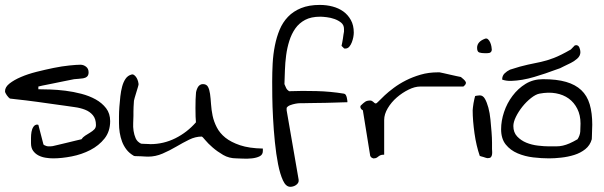

<svg xmlns="http://www.w3.org/2000/svg" viewBox="-20 -630 2407 765"><path d="M103.5 -59.6V-80.1Q103.5 -92.8 105.5 -104.5Q107.4 -116.2 113.3 -125Q119.1 -133.8 129.9 -133.8V-132.8H132.8L152.3 -57.6Q152.3 -53.7 156.2 -51.8Q160.2 -49.8 164.6 -48.3Q168.9 -46.9 173.3 -46.9Q177.7 -46.9 180.7 -46.9Q182.6 -46.9 186 -47.4Q189.5 -47.9 190.4 -47.9Q196.3 -48.8 212.9 -53.2Q229.5 -57.6 247.6 -61.5Q265.6 -65.4 281.7 -69.8Q297.9 -74.2 304.7 -75.2Q309.6 -83 319.3 -89.4Q329.1 -95.7 338.9 -101.6Q348.6 -107.4 355.5 -114.3Q362.3 -121.1 362.3 -131.8Q362.3 -156.2 350.1 -170.9Q337.9 -185.5 318.8 -192.9Q299.8 -200.2 278.3 -203.1Q256.8 -206.1 237.3 -209Q229.5 -210 212.4 -212.4Q195.3 -214.8 173.8 -217.8Q152.3 -220.7 128.9 -224.1Q105.5 -227.5 83.5 -230Q61.5 -232.4 44.4 -234.4Q27.3 -236.3 19.5 -237.3Q13.7 -241.2 6.8 -251Q0 -260.7 0 -266.6Q0 -283.2 18.1 -297.4Q36.1 -311.5 63.5 -323.2Q90.8 -335 125.5 -343.8Q160.2 -352.5 193.8 -359.4Q227.5 -366.2 256.3 -369.1Q285.2 -372.1 300.8 -372.1Q312.5 -372.1 322.8 -364.3Q333 -356.4 333 -341.8Q333 -330.1 326.7 -324.7Q320.3 -319.3 311 -317.9Q301.8 -316.4 292.5 -315.9Q283.2 -315.4 275.4 -314.5Q259.8 -311.5 235.8 -306.6Q211.9 -301.8 188.5 -296.9Q165 -292 149.4 -289.1L132.8 -285.2V-274.4Q151.4 -274.4 179.7 -273.4Q208 -272.5 240.2 -268.6Q272.5 -264.6 304.2 -256.3Q335.9 -248 361.3 -233.9Q386.7 -219.7 402.8 -198.7Q418.9 -177.7 418.9 -147.5Q418.9 -106.4 396.5 -78.1Q374 -49.8 339.8 -32.2Q305.7 -14.6 265.6 -6.8Q225.6 1 191.4 1Q177.7 1 162.1 -1.5Q146.5 -3.9 133.3 -10.7Q120.1 -17.6 111.8 -29.3Q103.5 -41 103.5 -59.6Z M784.2 -85.9Q758.8 -85.9 733.9 -73.7Q709 -61.5 682.6 -45.9Q656.2 -30.3 627.9 -18.1Q599.6 -5.9 570.3 -5.9Q566.4 -5.9 558.6 -6.3Q550.8 -6.8 541.5 -7.3Q532.2 -7.8 524.4 -7.8Q516.6 -7.8 513.7 -8.8Q495.1 -19.5 483.9 -34.2Q472.7 -48.8 466.3 -65.9Q460 -83 457 -101.6Q454.1 -120.1 454.1 -138.7V-166Q454.1 -183.6 455.6 -204.1Q457 -224.6 459.5 -246.1Q461.9 -267.6 466.8 -285.6Q471.7 -303.7 480.5 -316.4Q489.3 -329.1 503.9 -333Q509.8 -335 515.6 -330.1Q521.5 -325.2 524.9 -318.8Q528.3 -312.5 530.3 -305.2Q532.2 -297.9 532.2 -294.9Q532.2 -292 529.3 -282.2Q526.4 -272.5 522.9 -261.2Q519.5 -250 516.6 -240.2Q513.7 -230.5 513.7 -228.5Q513.7 -227.5 513.2 -220.2Q512.7 -212.9 512.2 -204.1Q511.7 -195.3 511.7 -185.1Q511.7 -174.8 511.7 -168.9Q511.7 -156.2 510.7 -140.1Q509.8 -124 512.2 -108.4Q514.6 -92.8 520.5 -79.1Q526.4 -65.4 542 -57.6Q543 -57.6 548.3 -57.1Q553.7 -56.6 560.1 -56.6Q566.4 -56.6 571.8 -56.2Q577.1 -55.7 579.1 -55.7Q631.8 -55.7 678.7 -79.1Q725.6 -102.5 760.7 -142.6Q759.8 -148.4 759.3 -165Q758.8 -181.6 758.8 -199.7Q758.8 -217.8 759.3 -233.9Q759.8 -250 760.7 -256.8Q760.7 -262.7 762.7 -269Q764.6 -275.4 767.6 -281.2Q770.5 -287.1 775.9 -291Q781.2 -294.9 788.1 -294.9Q802.7 -294.9 808.6 -284.2Q814.5 -273.4 816.9 -255.9Q819.3 -238.3 820.8 -215.3Q822.3 -192.4 827.1 -168.9Q832 -145.5 843.8 -122.6Q855.5 -99.6 877.9 -81.5Q900.4 -63.5 936.5 -51.3Q972.7 -39.1 1027.3 -38.1Q1027.3 -36.1 1027.3 -33.2Q1027.3 -30.3 1027.3 -28.3Q1027.3 -13.7 1014.6 -7.3Q1002 -1 983.9 1Q965.8 2.9 948.2 2Q930.7 1 921.9 1Q892.6 1 869.1 -12.7Q845.7 -26.4 827.1 -42.5Q808.6 -58.6 797.4 -72.3Q786.1 -85.9 784.2 -85.9Z M1064.5 -304.7Q1064.5 -340.8 1066.4 -377.4Q1068.4 -414.1 1075.2 -448.2Q1082 -482.4 1094.2 -511.7Q1106.4 -541 1127.4 -563Q1148.4 -585 1179.7 -597.7Q1210.9 -610.4 1253.9 -610.4Q1281.2 -610.4 1305.2 -604Q1329.1 -597.7 1347.7 -584.5Q1366.2 -571.3 1377.9 -550.3Q1389.6 -529.3 1389.6 -500Q1389.6 -492.2 1387.7 -481.9Q1385.7 -471.7 1381.8 -461.4Q1377.9 -451.2 1371.6 -443.8Q1365.2 -436.5 1355.5 -436.5Q1353.5 -436.5 1352.5 -436.5Q1351.6 -436.5 1350.6 -437.5L1345.7 -442.4Q1341.8 -446.3 1340.8 -447.3Q1341.8 -451.2 1343.3 -459Q1344.7 -466.8 1346.2 -475.6Q1347.7 -484.4 1348.6 -492.7Q1349.6 -501 1350.6 -503.9V-514.6Q1350.6 -530.3 1339.4 -539.6Q1328.1 -548.8 1313 -554.2Q1297.9 -559.6 1281.7 -561.5Q1265.6 -563.5 1255.9 -563.5Q1219.7 -563.5 1195.8 -550.8Q1171.9 -538.1 1156.7 -516.6Q1141.6 -495.1 1132.8 -467.3Q1124 -439.5 1120.1 -409.7Q1116.2 -379.9 1115.2 -350.1Q1114.3 -320.3 1113.3 -294.9Q1116.2 -287.1 1120.1 -279.3Q1124 -271.5 1131.8 -266.6Q1183.6 -268.6 1240.7 -267.1Q1297.9 -265.6 1350.6 -256.8Q1355.5 -255.9 1357.9 -251.5Q1360.4 -247.1 1361.8 -241.2Q1363.3 -235.4 1363.8 -230Q1364.3 -224.6 1364.3 -222.7Q1358.4 -222.7 1344.2 -222.2Q1330.1 -221.7 1312.5 -221.2Q1294.9 -220.7 1275.9 -220.2Q1256.8 -219.7 1239.3 -219.7Q1221.7 -219.7 1208 -219.2Q1194.3 -218.8 1188.5 -218.8H1175.8Q1168 -218.8 1157.2 -216.8Q1146.5 -214.8 1136.2 -210.9Q1126 -207 1122.1 -200.2V-190.4L1169.9 85.9Q1170.9 92.8 1168 98.1Q1165 103.5 1159.2 107.4Q1153.3 111.3 1147.5 112.8Q1141.6 114.3 1136.7 114.3Q1119.1 114.3 1107.4 88.9Q1095.7 63.5 1087.9 23.9Q1080.1 -15.6 1075.2 -64.5Q1070.3 -113.3 1067.9 -159.7Q1065.4 -206.1 1064.9 -245.1Q1064.5 -284.2 1064.5 -304.7Z M1425.8 -190.4Q1424.8 -190.4 1420.9 -193.8Q1417 -197.3 1417 -200.2Q1416 -200.2 1416 -202.1V-207Q1416 -208 1417 -209Q1427.7 -219.7 1435.1 -224.6Q1442.4 -229.5 1455.1 -229.5Q1459 -229.5 1462.4 -227.5Q1465.8 -225.6 1467.8 -223.6Q1469.7 -221.7 1472.2 -219.7Q1474.6 -217.8 1477.5 -217.8Q1480.5 -217.8 1489.3 -227.1Q1498 -236.3 1512.7 -250Q1527.3 -263.7 1548.8 -279.8Q1570.3 -295.9 1597.2 -309.6Q1624 -323.2 1655.8 -332.5Q1687.5 -341.8 1725.6 -341.8H1731.4Q1735.4 -340.8 1747.6 -338.4Q1759.8 -335.9 1773.4 -332.5Q1787.1 -329.1 1799.3 -326.7Q1811.5 -324.2 1816.4 -323.2Q1817.4 -322.3 1820.3 -319.8Q1823.2 -317.4 1826.2 -314.9Q1829.1 -312.5 1831.5 -309.6Q1834 -306.6 1835 -304.7Q1835 -303.7 1835.9 -301.8Q1835.9 -301.8 1836.4 -300.8Q1836.9 -299.8 1836.9 -299.8L1835.9 -297.9Q1835.9 -297.9 1835.9 -296.9Q1835 -295.9 1835 -294.9Q1834 -292 1830.1 -288.6Q1826.2 -285.2 1826.2 -285.2H1654.3Q1632.8 -285.2 1607.9 -272.9Q1583 -260.7 1561 -241.7Q1539.1 -222.7 1524.9 -198.7Q1510.7 -174.8 1510.7 -152.3V-13.7Q1500 -13.7 1495.1 -11.2Q1490.2 -8.8 1486.8 -5.9Q1483.4 -2.9 1479.5 -1Q1475.6 1 1468.8 1H1466.8Q1465.8 1 1464.8 0Q1460.9 -1 1458 -4.4Q1455.1 -7.8 1455.1 -8.8Z M1891.6 -8.8Q1884.8 -28.3 1879.4 -51.3Q1874 -74.2 1870.6 -98.6Q1867.2 -123 1865.2 -146.5Q1863.3 -169.9 1863.3 -190.4Q1863.3 -193.4 1864.3 -201.7Q1865.2 -210 1866.7 -218.8Q1868.2 -227.5 1870.1 -235.8Q1872.1 -244.1 1873 -247.1Q1874 -248 1881.8 -249Q1889.6 -250 1891.6 -250Q1904.3 -250 1912.1 -236.3Q1919.9 -222.7 1925.8 -201.2Q1931.6 -179.7 1934.1 -153.8Q1936.5 -127.9 1938.5 -104Q1940.4 -80.1 1940.4 -61.5Q1940.4 -43 1940.4 -36.1Q1940.4 -33.2 1940.9 -26.9Q1941.4 -20.5 1940.4 -14.2Q1939.5 -7.8 1936 -3.9Q1932.6 0 1924.8 0H1920.9Q1918.9 0 1915 -1.5Q1911.1 -2.9 1906.2 -4.4Q1901.4 -5.9 1897.5 -6.8Q1893.6 -7.8 1891.6 -8.8ZM1880.9 -439.5Q1880.9 -463.9 1912.1 -475.6Q1918.9 -478.5 1924.3 -473.6Q1929.7 -468.8 1933.1 -460.9Q1936.5 -453.1 1938 -444.8Q1939.5 -436.5 1939.5 -432.6Q1939.5 -426.8 1936.5 -423.3Q1933.6 -419.9 1929.2 -418.9Q1924.8 -418 1919.9 -418H1912.1Q1898.4 -418 1889.6 -420.9Q1880.9 -423.8 1880.9 -439.5Z M1976.6 -115.2Q1976.6 -148.4 1988.3 -183.6Q2000 -218.8 2022 -248Q2043.9 -277.3 2074.2 -295.9Q2104.5 -314.5 2143.6 -314.5Q2198.2 -314.5 2235.4 -303.7Q2272.5 -293 2295.9 -271Q2319.3 -249 2329.6 -214.4Q2339.8 -179.7 2339.8 -132.8Q2339.8 -129.9 2339.4 -121.6Q2338.9 -113.3 2338.9 -104.5Q2338.9 -95.7 2338.4 -87.4Q2337.9 -79.1 2337.9 -75.2Q2331.1 -50.8 2312 -35.6Q2293 -20.5 2268.1 -12.7Q2243.2 -4.9 2216.3 -2Q2189.5 1 2168 1Q2137.7 1 2104.5 -2.9Q2071.3 -6.8 2042.5 -19Q2013.7 -31.2 1995.1 -54.2Q1976.6 -77.1 1976.6 -115.2ZM2025.4 -127.9Q2025.4 -102.5 2040.5 -86.4Q2055.7 -70.3 2077.1 -61.5Q2098.6 -52.7 2123.5 -49.8Q2148.4 -46.9 2166 -46.9Q2183.6 -46.9 2196.8 -46.9Q2210 -46.9 2222.7 -49.8Q2235.4 -52.7 2249 -58.6Q2262.7 -64.5 2281.2 -75.2Q2291 -90.8 2292 -106Q2293 -121.1 2293 -137.7Q2293 -170.9 2280.3 -196.3Q2267.6 -221.7 2246.1 -237.3Q2224.6 -252.9 2194.8 -258.3Q2165 -263.7 2128.9 -256.8Q2114.3 -253.9 2095.7 -239.3Q2077.1 -224.6 2061.5 -205.1Q2045.9 -185.5 2035.6 -164.6Q2025.4 -143.6 2025.4 -127.9ZM1980.8 -312.9Q1980.8 -328 1990.3 -337.4Q1999.9 -346.7 2012.2 -352.5Q2054.8 -366.4 2082.8 -372.3Q2110.9 -378.1 2135 -383.3Q2159.1 -388.5 2186.6 -399Q2214 -409.5 2254.4 -432.8Q2256.6 -435.1 2262.2 -440.9Q2267.8 -446.7 2270.1 -449H2272.3Q2272.3 -449 2272.9 -449.6Q2273.5 -450.2 2274.6 -450.2Q2284.7 -450.2 2288.6 -440.3Q2292.5 -430.4 2292.5 -422.3Q2292.5 -407.2 2279.6 -396.1Q2266.7 -385.1 2254.4 -379.2Q2235.3 -369.9 2226.9 -365.9Q2218.5 -361.8 2211.8 -358.3Q2203.9 -356 2188.8 -350.2Q2173.7 -344.3 2152.9 -337.4Q2132.2 -330.4 2108.6 -323.4Q2085.1 -316.4 2061.5 -312.3Q2038 -308.3 2017.2 -307.7Q1996.5 -307.1 1980.8 -312.9Z"/></svg>

Font: Swanky and Moo Moo
Style: Regular
Weight: 400
Designer: Kimberly Geswein
Foundry: Kimberly Geswein
Version: Version 1.002 2001